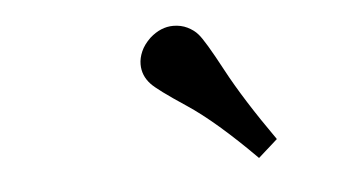

<svg xmlns="http://www.w3.org/2000/svg" viewBox="-31 -810 561 314"><g transform="rotate(-5 250.0 -653.0)"><path d="M383.3 -539.6Q318.8 -604.5 272.7 -635Q226.6 -665.5 216.8 -676.3Q203.6 -690.4 203.6 -709Q203.6 -719.2 208.3 -730Q212.9 -740.7 223.6 -751Q241.7 -767.1 262.2 -767.1Q274.9 -767.1 285.4 -762Q295.9 -756.8 302.2 -749.5Q312 -738.8 339.1 -688Q366.2 -637.2 415 -567.9Z"/></g></svg>

Font: Gelasio Medium
Style: Italic
Weight: 500
Italic angle: -8.5°
Designer: Eben Sorkin
Foundry: Eben Sorkin
Version: Version 1.008